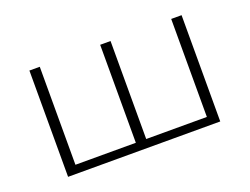

<svg xmlns="http://www.w3.org/2000/svg" viewBox="-73 -553 905 696"><g transform="rotate(-20 379.5 -205.0)"><path d="M633 -410H673V0H86V-410H126V-32H359V-410H399V-32H633Z"/></g></svg>

Font: EauTest Light
Style: Regular
Weight: 300
Designer: Christian Thalmann (Catharsis Fonts)
Version: Version 0.001;PS 000.001;hotconv 1.0.88;makeotf.lib2.5.64775